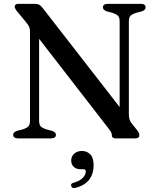

<svg xmlns="http://www.w3.org/2000/svg" viewBox="-20 -720 820 999"><path d="M271 -18.5Q271 -0.5 245 0H74.5Q48.5 -0.5 48.5 -18.5Q48.5 -32 68 -39L97.5 -46.5Q120.5 -54 128.2 -63Q136 -72 136 -92.5V-555.5Q136 -570 131.8 -580.2Q127.5 -590.5 112 -609L68 -662Q56.5 -676.5 56.5 -685Q56.5 -700 76 -700H162Q175 -700 183.8 -695.5Q192.5 -691 202 -678.5L602.5 -163V-607.5Q602.5 -627.5 595.2 -636.5Q588 -645.5 564 -653.5L535 -661Q515.5 -668.5 515.5 -681.5Q515.5 -700 541.5 -700H712Q737.5 -700 737.5 -681.5Q737.5 -668 718.5 -661L689 -653.5Q666 -646 658.2 -637Q650.5 -628 650.5 -607.5V-124.5Q650.5 -97.5 662.5 -81.5L693.5 -42.5Q701 -32 703 -26.8Q705 -21.5 705 -16.5Q705 0 683.5 0H582Q562 0 562 -16Q562 -24 559 -30.5Q556 -37 542.5 -54.5L183.5 -518V-92.5Q183.5 -72.5 190.8 -63.5Q198 -54.5 222.5 -46.5L251.5 -39Q271 -32 271 -18.5ZM400 160.5Q375.5 160.5 363 147.5Q350.5 134.5 350.5 115.5Q350.5 93 366.5 79.2Q382.5 65.5 406 65.5Q432.5 65.5 449.8 83.2Q467 101 467 138.5Q467 233 373 257.5Q355 262 350.5 248Q346 234.5 364 230.5Q396 221.5 411.2 205Q426.5 188.5 426.5 172Q426.5 160.5 413.5 160.5Z"/></svg>

Font: Fraunces 9pt
Style: Regular
Weight: 400
Version: Version 1.000;[b76b70a41]